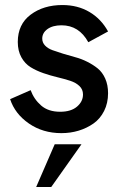

<svg xmlns="http://www.w3.org/2000/svg" viewBox="-20 -517 487 759"><path d="M222.7 9.3Q149.4 9.3 94.2 -28.8Q39.1 -66.9 20 -125L101.1 -160.6Q114.3 -124.5 142.6 -99.9Q170.9 -75.2 217.8 -75.2Q260.7 -75.2 284.4 -95.5Q308.1 -115.7 308.1 -143.6Q308.1 -163.6 293.9 -177Q279.8 -190.4 257.1 -197.8Q234.4 -205.1 206.8 -211.7Q179.2 -218.3 151.6 -227.8Q124 -237.3 101.3 -251.2Q78.6 -265.1 64.5 -290.5Q50.3 -315.9 50.3 -351.1Q50.3 -420.9 101.1 -459Q151.9 -497.1 226.6 -497.1Q287.1 -497.1 333.5 -469.7Q379.9 -442.4 407.2 -392.6L329.1 -350.1Q292.5 -417 223.1 -417Q188.5 -417 167.7 -402.1Q147 -387.2 147 -364.3Q147 -348.6 158.2 -336.9Q169.4 -325.2 187.7 -318.6Q206.1 -312 229.5 -304.7Q252.9 -297.4 277.1 -291Q301.3 -284.7 324.7 -272.9Q348.1 -261.2 366.5 -246.3Q384.8 -231.4 396 -206.3Q407.2 -181.2 407.2 -148.4Q407.2 -109.4 391.6 -78.4Q376 -47.4 349.6 -28.8Q323.2 -10.3 291 -0.5Q258.8 9.3 222.7 9.3ZM123 222.2 196.3 53.2H302.2L182.6 222.2Z"/></svg>

Font: HK Grotesk SemiBold Legacy
Style: Regular
Weight: 600
Designer: Alfredo Marco Pradil
Foundry: Hanken Design Co.
Version: Version 2.022;PS 002.022;hotconv 1.0.88;makeotf.lib2.5.64775